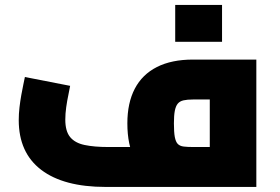

<svg xmlns="http://www.w3.org/2000/svg" viewBox="-20 -738 1106 758"><path d="M396.9 0Q231.3 0 142.7 -67.5Q54 -135 54 -263.9Q54 -288.3 56.9 -313.9Q59.9 -339.5 64.1 -362.8Q68.2 -386 72.2 -404.7Q76.2 -423.4 78.3 -434L256.9 -399.1Q254.8 -385.9 249.9 -363.2Q245 -340.5 241.4 -314.8Q237.8 -289.1 237.8 -265.7Q237.8 -220 256.9 -196.8Q276.1 -173.5 314 -165.6Q352 -157.6 406.9 -157.6H853.5L808.2 -120.3V-382.5L853.5 -345.2H741.7Q719.5 -345.2 704.7 -341.9Q690 -338.6 681.8 -328.8Q673.7 -319 670.1 -300.3Q666.6 -281.5 666.6 -251.1Q666.6 -216.3 670.1 -197.2Q673.7 -178.2 681.8 -169.8Q690 -161.4 704.7 -159.5Q719.5 -157.6 741.7 -157.6V0Q657.5 0 599.6 -26.8Q541.7 -53.6 512.2 -109.3Q482.8 -165.1 482.8 -251.1Q482.8 -331.6 512.2 -387.9Q541.7 -444.2 599.6 -473.5Q657.5 -502.8 741.7 -502.8H992V0ZM671.7 -573V-718.4H856.6V-573Z"/></svg>

Font: TitilliumWeb ExtraLight
Style: Regular
Weight: 400
Designer: Mohamed Gaber, Accademia di Belle Arti di Urbino and others
Foundry: Kief Type Foundry, Accademia di Belle Arti di Urbino and others
Version: Version 3.000; ttfautohint (v1.8.2)